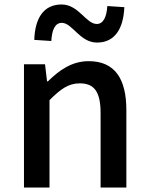

<svg xmlns="http://www.w3.org/2000/svg" viewBox="-20 -837 664 857"><path d="M87 0H201V-390C250 -439 285 -465 336 -465C401 -465 429 -427 429 -332V0H544V-346C544 -486 492 -564 376 -564C300 -564 244 -523 194 -474H190L181 -550H87ZM133 -659 209 -654C212 -705 226 -735 256 -735C303 -735 336 -647 413 -647C494 -647 531 -711 535 -805L459 -810C456 -761 441 -730 412 -730C364 -730 331 -817 255 -817C174 -817 136 -755 133 -659Z"/></svg>

Font: Kinto Sans Med
Style: Regular
Weight: 500
Designer: Authors: Ryoko NISHIZUKA  (kana & ideographs); Paul D. Hunt (Latin, Greek & Cyrillic); Wenlong ZHANG  (bopomofo); Sandol
Foundry: Adobe Systems Incorporated, ookami Inc.
Version: Version 0.001